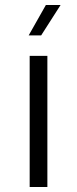

<svg xmlns="http://www.w3.org/2000/svg" viewBox="-20 -750 309 770"><path d="M99 0H170V-526H99ZM95 -608H145L223 -730H164Z"/></svg>

Font: Chess Sans
Style: Regular
Weight: 400
Designer: Wolf Bōese
Foundry: Wolf Bōese
Version: Version 7.223;Glyphs 3.3 (3306)